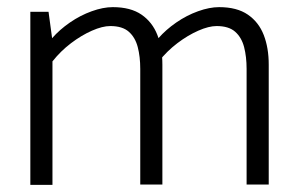

<svg xmlns="http://www.w3.org/2000/svg" viewBox="-20 -518 834 538"><path d="M127 0V-346Q150 -375 179 -397Q208 -419 237.5 -432Q267 -445 289 -445Q323 -445 341 -429Q359 -413 366 -386Q373 -359 373 -325V-1H435V-337Q435 -384 421 -420Q407 -456 376.5 -477Q346 -498 296 -498Q269 -498 237 -486.5Q205 -475 176 -455Q147 -435 126 -411L116 -485H65V0ZM425 -346Q448 -375 477 -397Q506 -419 535.5 -432Q565 -445 587 -445Q621 -445 639 -429Q657 -413 664 -386Q671 -359 671 -325V-1H733V-337Q733 -384 719 -420Q705 -456 674.5 -477Q644 -498 594 -498Q567 -498 535 -486.5Q503 -475 474 -455Q445 -435 424 -411Z"/></svg>

Font: Catamaran Thin Light
Style: Regular
Weight: 300
Version: Version 2.000